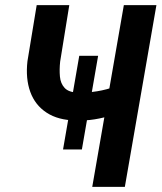

<svg xmlns="http://www.w3.org/2000/svg" viewBox="-20 -731 632 751"><path d="M363.8 -512.7 300.3 -146.5H226.6L290 -512.7ZM123.5 -710.9H251L215.3 -490.2Q211.9 -459 214.4 -431.6Q216.8 -404.3 232.9 -387Q249 -369.6 286.1 -368.7Q304.2 -368.2 322.8 -369.6Q341.3 -371.1 359.9 -374Q378.4 -377 396.5 -381.8Q414.6 -386.7 431.6 -392.6L420.4 -282.7Q403.8 -275.9 386 -271.5Q368.2 -267.1 349.9 -264.2Q331.5 -261.2 313 -260.3Q294.4 -259.3 276.9 -259.8Q207.5 -260.7 162.4 -290.3Q117.2 -319.8 98.4 -371.8Q79.6 -423.8 87.4 -491.7ZM464.4 -710.9H591.8L468.3 0H340.8Z"/></svg>

Font: Roboto Condensed SemiBold
Style: Italic
Weight: 600
Italic angle: -12°
Designer: Christian Robertson
Foundry: Google
Version: Version 3.008; 2023